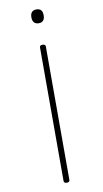

<svg xmlns="http://www.w3.org/2000/svg" viewBox="-118 -567 662 1232"><g transform="rotate(-10 213.0 49.5)"><path d="M213 -285Q232 -285 232 -270V599Q232 607 227 610.5Q222 614 213 614Q194 614 194 599V-270Q194 -278 198.5 -281.5Q203 -285 213 -285ZM213 -515Q233 -515 243 -504Q253 -493 253 -470Q253 -448 243 -436.5Q233 -425 213 -425Q194 -425 183.5 -436.5Q173 -448 173 -470Q173 -493 183.5 -504Q194 -515 213 -515Z"/></g></svg>

Font: Playwrite FR Moderne Thin
Style: Regular
Weight: 250
Version: Version 1.002